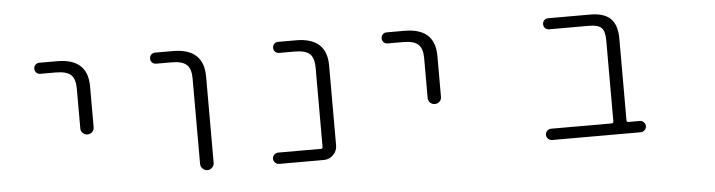

<svg xmlns="http://www.w3.org/2000/svg" viewBox="-39 -696 3078 826"><g transform="rotate(-5 1500.0 -283.5)"><path d="M147.5 -497.1Q137.7 -497.1 130.9 -503.9Q124 -510.7 124 -521Q124 -531.2 130.9 -538.1Q137.7 -544.9 147.5 -544.9H224.6Q356.4 -544.9 356.4 -424.8V-248Q356.4 -236.3 348.1 -228Q339.8 -219.7 327.6 -219.7Q315.4 -219.7 307.1 -228Q298.8 -236.3 298.8 -248V-420.9Q298.8 -461.9 279.8 -479.5Q260.7 -497.1 214.8 -497.1Z M648.4 -497.1Q637.7 -497.1 630.9 -503.9Q624 -510.7 624 -521Q624 -531.2 630.9 -538.1Q637.7 -544.9 648.4 -544.9H724.6Q856.4 -544.9 857.4 -424.8V-50.8Q857.4 -39.1 848.6 -30.3Q839.8 -21.5 828.1 -21.5Q816.4 -21.5 807.6 -30.3Q798.8 -39.1 798.8 -50.8V-420.9Q798.8 -461.9 779.8 -479.5Q760.7 -497.1 714.8 -497.1Z M1330.1 -420.9Q1330.1 -461.9 1311.5 -479.5Q1293 -497.1 1246.1 -497.1H1179.7Q1168.9 -497.1 1162.1 -503.9Q1155.3 -510.7 1155.3 -521Q1155.3 -531.2 1162.1 -538.1Q1168.9 -544.9 1179.7 -544.9H1255.9Q1388.7 -544.9 1388.7 -424.8V-79.1Q1388.7 -55.7 1371.6 -38.6Q1354.5 -21.5 1331.1 -21.5H1137.7Q1127.9 -21.5 1120.6 -28.8Q1113.3 -36.1 1113.3 -45.9Q1113.3 -55.7 1120.6 -63Q1127.9 -70.3 1137.7 -70.3H1322.3Q1330.1 -70.3 1330.1 -78.1Z M1647.5 -497.1Q1637.7 -497.1 1630.9 -503.9Q1624 -510.7 1624 -521Q1624 -531.2 1630.9 -538.1Q1637.7 -544.9 1647.5 -544.9H1724.6Q1856.4 -544.9 1856.4 -424.8V-248Q1856.4 -236.3 1848.1 -228Q1839.8 -219.7 1827.6 -219.7Q1815.4 -219.7 1807.1 -228Q1798.8 -236.3 1798.8 -248V-420.9Q1798.8 -461.9 1779.8 -479.5Q1760.7 -497.1 1714.8 -497.1Z M2585.9 -428.7Q2585.9 -467.8 2571.3 -482.4Q2556.6 -497.1 2516.6 -497.1H2345.7Q2335 -497.1 2328.1 -503.9Q2321.3 -510.7 2321.3 -521Q2321.3 -531.2 2328.1 -538.1Q2335 -544.9 2345.7 -544.9H2527.3Q2585.9 -544.9 2614.3 -517.6Q2642.6 -490.2 2642.6 -431.6V-78.1Q2642.6 -70.3 2650.4 -70.3H2699.2Q2709 -70.3 2716.3 -63Q2723.6 -55.7 2723.6 -45.9Q2723.6 -36.1 2716.3 -28.8Q2709 -21.5 2699.2 -21.5H2316.4Q2306.6 -21.5 2299.3 -28.8Q2292 -36.1 2292 -45.9Q2292 -55.7 2299.3 -63Q2306.6 -70.3 2316.4 -70.3H2578.1Q2585.9 -70.3 2585.9 -78.1Z"/></g></svg>

Font: Rounded Mgen+ 2m light
Style: Regular
Weight: 200
Designer: [Source Han Sans]
Ryoko NISHIZUKA  (kana & ideographs); Paul D. Hunt (Latin, Greek & Cyrillic); Wenlong ZHANG  (bopomofo
Version: Version 1.059.20150602